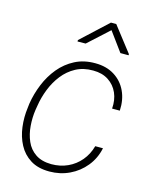

<svg xmlns="http://www.w3.org/2000/svg" viewBox="-113 -818 721 903"><g transform="rotate(15 247.5 -366.5)"><path d="M214.8 -25.9Q258.3 -25.9 294.4 -42.5Q330.6 -59.1 356.2 -89.6Q381.8 -120.1 393.1 -161.1H430.7Q419.9 -109.9 388.4 -71.3Q356.9 -32.7 312 -11.5Q267.1 9.8 214.8 9.8Q159.2 9.8 122.3 -13.4Q85.4 -36.6 65.2 -75Q44.9 -113.3 39.1 -159.9Q33.2 -206.5 39.6 -253.4L42 -274.4Q49.8 -323.7 69.1 -370.8Q88.4 -418 119.6 -455.8Q150.9 -493.7 194.3 -516.1Q237.8 -538.6 293 -538.1Q347.2 -538.1 386.2 -513.7Q425.3 -489.3 444.8 -447.5Q464.4 -405.8 461.4 -352.5H423.8Q427.2 -395 412.4 -428.7Q397.5 -462.4 366.9 -482.4Q336.4 -502.4 292.5 -502.4Q244.6 -502.9 208 -483.2Q171.4 -463.4 145.5 -430.4Q119.6 -397.5 103.5 -356.7Q87.4 -315.9 81.1 -274.4L77.6 -253.9Q71.8 -214.8 75 -174.8Q78.1 -134.8 92.8 -101.1Q107.4 -67.4 137.5 -46.9Q167.5 -26.4 214.8 -25.9ZM339.8 -741.7 434.1 -620.1 433.6 -614.7H394L325.7 -708L224.6 -615.7L185.1 -615.2V-622.1L314 -741.7Z"/></g></svg>

Font: Roboto ExtraLight
Style: Italic
Weight: 250
Designer: Christian Robertson
Foundry: Google
Version: Version 3.009; 2024